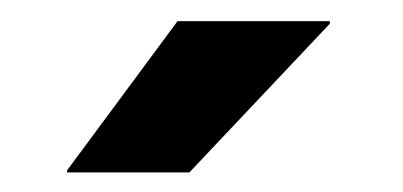

<svg xmlns="http://www.w3.org/2000/svg" viewBox="-20 -710 390 186"><path d="M152 -689.5H299.5V-687L163.5 -543H45V-545Z"/></svg>

Font: AnekLatin_SemiExpandedSemiBold
Style: Regular
Weight: 600
Width: 6
Designer: Yesha Goshar
Foundry: Ek Type
Version: Version 1.003